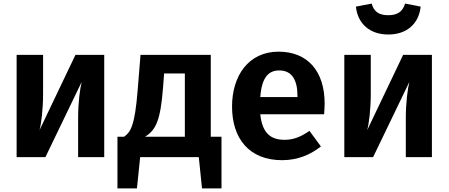

<svg xmlns="http://www.w3.org/2000/svg" viewBox="-20 -879 2510 1074"><path d="M563 -572H402L201 -151C211 -187 221 -269 221 -353V-572H73V0H234L437 -421C428 -386 417 -308 417 -217V0H563Z M1159 -114V-572H766L750 -374C734 -171 709 -139 674 -114H637V175H746L764 0H1092L1110 175H1219V-114ZM1014 -114H791C854 -152 878 -210 892 -389L898 -468H1014Z M1796 -299C1796 -482 1700 -590 1538 -590C1371 -590 1278 -456 1278 -283C1278 -104 1374 17 1558 17C1647 17 1719 -15 1775 -60L1711 -147C1661 -112 1620 -97 1572 -97C1498 -97 1447 -130 1436 -240H1793C1794 -256 1796 -280 1796 -299ZM1644 -336H1436C1444 -445 1481 -485 1542 -485C1615 -485 1644 -429 1644 -342Z M2152 -686C2259 -686 2324 -750 2333 -842L2246 -859C2232 -812 2201 -794 2152 -794C2101 -794 2072 -812 2059 -859L1971 -842C1980 -750 2045 -686 2152 -686ZM2396 -572H2235L2034 -151C2044 -187 2054 -269 2054 -353V-572H1906V0H2067L2270 -421C2261 -386 2250 -308 2250 -217V0H2396Z"/></svg>

Font: Glow Sans TC Normal
Style: Bold
Weight: 700
Designer: Ryoko NISHIZUKA (kana, bopomofo & ideographs); Paul D. Hunt (Latin, Greek & Cyrillic); Sandoll Communications, Soo-young
Version: Version 0.93